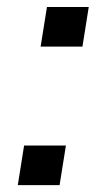

<svg xmlns="http://www.w3.org/2000/svg" viewBox="-20 -541 316 561"><path d="M220.9 -404.8 239.3 -520.6H117.2L98.7 -404.8ZM154.1 0 172.6 -115.8H50.4L32 0Z"/></svg>

Font: Riot Sans 2.0
Style: Italic
Weight: 400
Italic angle: -9.39999°
Designer: Rasmus Andersson
Foundry: rsms
Version: Version 3.006;hotconv 1.0.109;makeotfexe 2.5.65596